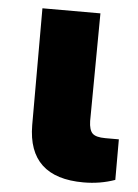

<svg xmlns="http://www.w3.org/2000/svg" viewBox="-45 -581 448 623"><g transform="rotate(5 179.0 -269.5)"><path d="M68.2 -545.5H257.1L254.3 -194.6Q255 -165.5 266.2 -154.5Q277.3 -143.5 308.2 -143.5H352.3V-11.4Q304.3 5.7 250 5.7Q69.2 5.7 68.2 -164.8Z"/></g></svg>

Font: Karasuma Gothic
Style: Black
Weight: 900
Designer: Rasmus Andersson / Ryoko Nishizuka
Foundry: Genbu
Version: Version 1.00